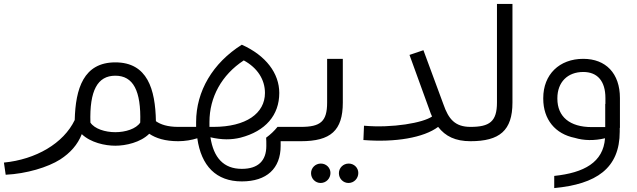

<svg xmlns="http://www.w3.org/2000/svg" viewBox="-31 -720 3249 979"><path d="M878 -73C824 -73 788 -85 764 -102C761 -265 721 -402 557 -402C395 -402 354 -268 350 -108C293 11 152 93 -11 109L-2 171C104 166 213 133 276 93C327 60 365 18 386 -36C431 7 504 23 557 23C611 23 686 6 730 -38C764 -15 811 0 878 0C887 0 894 -7 894 -16V-58C894 -67 887 -73 878 -73ZM684 -95C663 -63 609 -46 557 -46C505 -46 451 -63 430 -95C425 -258 466 -334 557 -334C648 -334 689 -258 684 -95Z M1384 -73C1368 -53 1348 -34 1326 -18C1327 -8 1327 7 1327 24C1327 99 1286 141 1202 141C1109 141 1058 84 1042 -20C1101 -6 1150 -7 1195 -18C1323 -51 1393 -133 1393 -246C1393 -346 1325 -437 1202 -492C1054 -399 969 -255 969 -98V-73H878V0C912 0 947 -6 975 -15C995 126 1071 205 1202 205C1329 205 1400 139 1400 24V0H1502V-73ZM1212 -412C1282 -374 1320 -314 1320 -246C1320 -142 1224 -73 1057 -73H1037V-98C1037 -224 1099 -338 1212 -412Z M1502 0H1503C1655 0 1717 -54 1717 -197V-420H1637V-197C1637 -100 1603 -73 1503 -73H1502C1493 -73 1486 -67 1486 -58V-16C1486 -7 1493 0 1502 0ZM1604 213C1632 213 1654 190 1654 162C1654 135 1632 114 1605 114C1577 114 1555 136 1555 163C1555 191 1577 213 1604 213ZM1746 213C1774 213 1796 190 1796 162C1796 135 1774 114 1747 114C1719 114 1697 136 1697 163C1697 191 1719 213 1746 213Z M2230 -188 2128 -464 2057 -440 2159 -159C2163 -147 2167 -136 2172 -126C2127 -94 1970 -66 1825 -79L1822 -6C1984 7 2130 -18 2203 -73C2240 -25 2291 0 2368 0V-73C2289 -73 2256 -113 2230 -188Z M2368 0C2516 0 2582 -54 2582 -197V-700H2503V-197C2503 -100 2465 -73 2368 -73C2357 -73 2352 -69 2352 -58V-16C2352 -5 2357 0 2368 0Z M3130 -220C3130 -346 3058 -420 2943 -420C2821 -420 2739 -340 2739 -220V-217C2739 -111 2800 -37 2900 -17C2946 -3 2999 -2 3054 -15C3045 108 2947 161 2795 177V239C3009 219 3129 139 3129 -49V-67C3130 -68 3130 -69 3130 -70ZM2811 -217V-219C2811 -301 2863 -353 2943 -353C3015 -353 3056 -307 3056 -220V-190H3055V-72H2986C2874 -72 2811 -125 2811 -217Z"/></svg>

Font: Juman Normal
Style: Regular
Weight: 300
Designer: Bandar Raffah (Arabic) Julieta Ulanovsky (Latin)
Foundry: Caramella
Version: Version 5.022;PS 005.022;hotconv 1.0.88;makeotf.lib2.5.64775